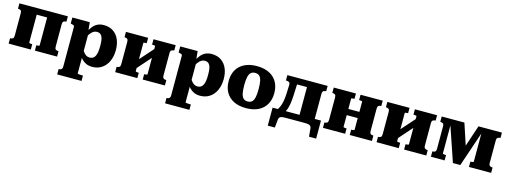

<svg xmlns="http://www.w3.org/2000/svg" viewBox="-13 -1410 6570 2491"><g transform="rotate(15 3271.5 -164.5)"><path d="M81 -120V-421Q81 -449 68.5 -459Q56 -469 33 -469H31V-541H286V-81Q286 -78 292.5 -76Q299 -74 308 -73Q317 -72 325 -72H329V0H31V-72H33Q56 -72 68.5 -82Q81 -92 81 -120ZM426 -81V-541H682V-469H680Q657 -469 644 -459Q631 -449 631 -421V-120Q631 -92 644 -82Q657 -72 680 -72H682V0H384V-72H387Q395 -72 404 -73Q413 -74 419.5 -76Q426 -78 426 -81ZM207 -457V-541H508V-457Z M1070 223H743V151H745Q760 151 770.5 146.5Q781 142 787 131.5Q793 121 793 103V-428Q793 -438 788.5 -443Q784 -448 774.5 -451.5Q765 -455 750 -458L742 -460V-541H976L991 -392L997 -391V142Q997 145 1006.5 147Q1016 149 1031 150Q1046 151 1062 151H1070ZM1154 11Q1109 11 1074 -4.5Q1039 -20 1011.5 -49Q984 -78 965 -120V-208Q987 -174 1005 -149Q1023 -124 1043.5 -110.5Q1064 -97 1092 -97Q1117 -97 1135.5 -108Q1154 -119 1165.5 -142Q1177 -165 1182 -198.5Q1187 -232 1187 -277Q1187 -320 1183 -351Q1179 -382 1168.5 -403Q1158 -424 1141.5 -434Q1125 -444 1101 -444Q1074 -444 1052.5 -430.5Q1031 -417 1010.5 -389.5Q990 -362 965 -319V-398Q988 -447 1015.5 -481.5Q1043 -516 1079 -534Q1115 -552 1164 -552Q1239 -552 1291 -517Q1343 -482 1370 -420.5Q1397 -359 1397 -277Q1397 -194 1367.5 -128.5Q1338 -63 1283.5 -26Q1229 11 1154 11Z M1512 -120V-421Q1512 -449 1499.5 -459Q1487 -469 1464 -469H1462V-541H1760V-469H1756Q1748 -469 1739 -468Q1730 -467 1723.5 -465.5Q1717 -464 1717 -461V-81Q1717 -78 1723.5 -75.5Q1730 -73 1739 -72.5Q1748 -72 1756 -72H1760V0H1462V-72H1464Q1487 -72 1499.5 -82Q1512 -92 1512 -120ZM1875 -80V-460Q1875 -464 1868 -465.5Q1861 -467 1852 -468Q1843 -469 1836 -469H1832V-541H2130V-469H2128Q2106 -469 2092.5 -459Q2079 -449 2079 -421V-120Q2079 -92 2092.5 -82Q2106 -72 2128 -72H2130V0H1832V-72H1836Q1843 -72 1852 -73Q1861 -74 1868 -76Q1875 -78 1875 -80ZM1704 -109 1650 -167 1886 -433 1940 -376Z M2519 223H2192V151H2194Q2209 151 2219.5 146.5Q2230 142 2236 131.5Q2242 121 2242 103V-428Q2242 -438 2237.5 -443Q2233 -448 2223.5 -451.5Q2214 -455 2199 -458L2191 -460V-541H2425L2440 -392L2446 -391V142Q2446 145 2455.5 147Q2465 149 2480 150Q2495 151 2511 151H2519ZM2603 11Q2558 11 2523 -4.5Q2488 -20 2460.5 -49Q2433 -78 2414 -120V-208Q2436 -174 2454 -149Q2472 -124 2492.5 -110.5Q2513 -97 2541 -97Q2566 -97 2584.5 -108Q2603 -119 2614.5 -142Q2626 -165 2631 -198.5Q2636 -232 2636 -277Q2636 -320 2632 -351Q2628 -382 2617.5 -403Q2607 -424 2590.5 -434Q2574 -444 2550 -444Q2523 -444 2501.5 -430.5Q2480 -417 2459.5 -389.5Q2439 -362 2414 -319V-398Q2437 -447 2464.5 -481.5Q2492 -516 2528 -534Q2564 -552 2613 -552Q2688 -552 2740 -517Q2792 -482 2819 -420.5Q2846 -359 2846 -277Q2846 -194 2816.5 -128.5Q2787 -63 2732.5 -26Q2678 11 2603 11Z M3527 -270Q3527 -184 3491 -120.5Q3455 -57 3386.5 -22.5Q3318 12 3220 12Q3123 12 3054.5 -22.5Q2986 -57 2950 -120.5Q2914 -184 2914 -270Q2914 -335 2934 -387Q2954 -439 2994 -476Q3034 -513 3090.5 -532.5Q3147 -552 3220 -552Q3293 -552 3350 -532.5Q3407 -513 3446.5 -476Q3486 -439 3506.5 -387Q3527 -335 3527 -270ZM3123 -270Q3123 -201 3132.5 -158.5Q3142 -116 3163.5 -96.5Q3185 -77 3220 -77Q3256 -77 3277 -96.5Q3298 -116 3307.5 -158.5Q3317 -201 3317 -270Q3317 -339 3307.5 -381Q3298 -423 3277 -442Q3256 -461 3220 -461Q3185 -461 3163.5 -442Q3142 -423 3132.5 -381Q3123 -339 3123 -270Z M3916 -39V-541H4171V-469H4169Q4154 -469 4143 -464.5Q4132 -460 4126 -450Q4120 -440 4120 -421V-39ZM3719 -457V-541H3996V-457ZM4098 48Q4096 30 4086.5 19Q4077 8 4057.5 4Q4038 0 4003 0H3754Q3720 0 3700 4Q3680 8 3671 19Q3662 30 3660 48L3649 158H3554V-84H4204V158H4108ZM3682 -313 3686 -421Q3688 -449 3674.5 -459Q3661 -469 3638 -469H3630V-541H3786L3776 -308Q3773 -243 3765.5 -196Q3758 -149 3745.5 -115Q3733 -81 3712 -57H3606Q3631 -89 3646.5 -122.5Q3662 -156 3670.5 -201.5Q3679 -247 3682 -313Z M4303 -120V-421Q4303 -449 4290.5 -459Q4278 -469 4255 -469H4253V-541H4551V-469H4547Q4539 -469 4530 -468Q4521 -467 4514.5 -465.5Q4508 -464 4508 -461V-81Q4508 -78 4514.5 -75.5Q4521 -73 4530 -72.5Q4539 -72 4547 -72H4551V0H4253V-72H4255Q4278 -72 4290.5 -82Q4303 -92 4303 -120ZM4656 -80V-460Q4656 -464 4649.5 -465.5Q4643 -467 4634 -468Q4625 -469 4617 -469H4613V-541H4911V-469H4909Q4887 -469 4874 -459Q4861 -449 4861 -421V-120Q4861 -92 4874 -82Q4887 -72 4909 -72H4911V0H4613V-72H4617Q4625 -72 4634 -73Q4643 -74 4649.5 -76Q4656 -78 4656 -80ZM4432 -239V-322H4733V-239Z M5023 -120V-421Q5023 -449 5010.5 -459Q4998 -469 4975 -469H4973V-541H5271V-469H5267Q5259 -469 5250 -468Q5241 -467 5234.5 -465.5Q5228 -464 5228 -461V-81Q5228 -78 5234.5 -75.5Q5241 -73 5250 -72.5Q5259 -72 5267 -72H5271V0H4973V-72H4975Q4998 -72 5010.5 -82Q5023 -92 5023 -120ZM5386 -80V-460Q5386 -464 5379 -465.5Q5372 -467 5363 -468Q5354 -469 5347 -469H5343V-541H5641V-469H5639Q5617 -469 5603.5 -459Q5590 -449 5590 -421V-120Q5590 -92 5603.5 -82Q5617 -72 5639 -72H5641V0H5343V-72H5347Q5354 -72 5363 -73Q5372 -74 5379 -76Q5386 -78 5386 -80ZM5215 -109 5161 -167 5397 -433 5451 -376Z M6008 -541 6132 -165 6046 -89 6197 -541H6512V-469H6510Q6488 -469 6474.5 -459Q6461 -449 6461 -421V-120Q6461 -92 6474.5 -82Q6488 -72 6510 -72H6512V0H6214V-72H6218Q6226 -72 6234.5 -73Q6243 -74 6250 -76Q6257 -78 6257 -81V-518L6276 -517L6099 5H6000L5822 -517L5842 -518V-81Q5842 -78 5848.5 -76Q5855 -74 5864 -73Q5873 -72 5881 -72H5887V0H5703V-72H5705Q5728 -72 5740.5 -82Q5753 -92 5753 -120V-421Q5753 -449 5740.5 -459Q5728 -469 5705 -469H5703V-541Z"/></g></svg>

Font: Roboto Serif ExtraBold
Style: Regular
Weight: 800
Designer: Greg Gazdowicz
Foundry: Commercial Type
Version: Version 1.008